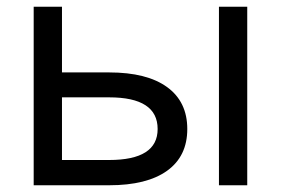

<svg xmlns="http://www.w3.org/2000/svg" viewBox="-20 -550 834 570"><path d="M630 0V-530H714V0ZM80 0V-530H164V-335H304Q416 -335 476 -291.5Q536 -248 536 -167Q536 -86 476 -43Q416 0 304 0ZM164 -75H304Q448 -75 448 -167Q448 -261 304 -261H164Z"/></svg>

Font: Geist
Style: Regular
Weight: 400
Designer: Basement.studio, Andrés Briganti, Mateo Zaragoza
Foundry: Basement.studio, Vercel, Andrés Briganti, Guido Ferreyra, Mateo Zaragoza
Version: Version 1.401